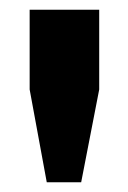

<svg xmlns="http://www.w3.org/2000/svg" viewBox="-20 -749 264 395"><path d="M147 -374H76.2L41 -564.9V-729H184.1V-564.9Z"/></svg>

Font: Hubot Sans Expanded
Style: Bold
Weight: 700
Width: 7
Designer: Deni Anggara
Foundry: GitHub
Version: Version 1.001;gftools[0.9.31]